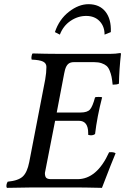

<svg xmlns="http://www.w3.org/2000/svg" viewBox="-20 -905 604 927"><path d="M253.9 -361.8H369.1Q401.4 -361.8 414.3 -376.2Q427.2 -390.6 439 -435.1Q442.9 -437 456.1 -437Q470.2 -437 473.1 -435.1Q448.7 -340.8 439 -257.8Q425.8 -248 405.8 -253.9V-262.2Q405.8 -321.8 360.8 -321.8H246.1L196.8 -69.8Q196.8 -52.7 203.4 -46.4Q210 -40 227.1 -40H354Q447.8 -40 506.8 -169.9Q529.3 -171.9 538.1 -165Q522.9 -129.9 472.2 2Q469.7 2 448.2 1.5Q426.8 1 397.5 0.5Q368.2 0 348.1 0H137.2Q99.1 0 13.2 2Q9.8 -3.4 11.2 -12.2Q12.7 -21 17.1 -27.8Q67.9 -32.7 89.6 -52.5Q111.3 -72.3 121.1 -122.1L198.2 -521Q204.1 -554.2 204.1 -582Q204.1 -599.6 187.7 -607.7Q171.4 -615.7 132.8 -617.2Q130.4 -625 132.6 -635Q134.8 -645 137.2 -647Q203.6 -645 255.9 -645H514.2Q537.1 -645 560.1 -648.9Q564 -648.9 564 -645Q555.7 -571.3 554.2 -501Q544.4 -496.1 523.9 -496.1Q521.5 -519.5 518.6 -534.2Q515.6 -548.8 509.5 -564Q503.4 -579.1 494.4 -586.9Q485.4 -594.7 470.2 -599.9Q455.1 -605 434.1 -605H336.9Q319.3 -605 309.3 -596.2Q299.3 -587.4 293.9 -567.9L290 -550.8ZM484.9 -737.8Q484.9 -777.8 460.7 -803Q436.5 -828.1 396 -828.1Q356 -828.1 320.6 -804.2Q285.2 -780.3 269 -737.8L245.1 -750Q265.6 -811.5 312.7 -848.1Q359.9 -884.8 407.2 -884.8Q460.4 -884.8 489 -848.9Q517.6 -813 515.1 -750Z"/></svg>

Font: Common Serif News
Style: Italic
Weight: 450
Italic angle: -12°
Designer: Philipp H. Poll, Khaled Hosny
Foundry: Stefan Peev, Context Ltd.
Version: Version 1.026